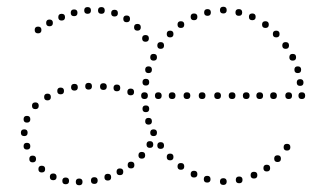

<svg xmlns="http://www.w3.org/2000/svg" viewBox="-20 -544 969 570"><path d="M643 -504Q633 -504 633 -514Q633 -524 643 -524Q653 -524 653 -514Q653 -504 643 -504ZM689 -497Q679 -497 679 -507Q679 -517 689 -517Q699 -517 699 -507Q699 -497 689 -497ZM729 -484Q719 -484 719 -494Q719 -504 729 -504Q739 -504 739 -494Q739 -484 729 -484ZM768 -461Q758 -461 758 -471Q758 -481 768 -481Q778 -481 778 -471Q778 -461 768 -461ZM800 -433Q790 -433 790 -443Q790 -453 800 -453Q810 -453 810 -443Q810 -433 800 -433ZM849 -364Q839 -364 839 -374Q839 -384 849 -384Q859 -384 859 -374Q859 -364 849 -364ZM864 -327Q854 -327 854 -337Q854 -347 864 -347Q874 -347 874 -337Q874 -327 864 -327ZM876 -250Q866 -250 866 -260Q866 -270 876 -270Q886 -270 886 -260Q886 -250 876 -250ZM828 -399Q818 -399 818 -409Q818 -419 828 -419Q838 -419 838 -409Q838 -399 828 -399ZM871 -289Q861 -289 861 -299Q861 -309 871 -309Q881 -309 881 -299Q881 -289 871 -289ZM596 -497Q586 -497 586 -507Q586 -517 596 -517Q606 -517 606 -507Q606 -497 596 -497ZM556 -484Q546 -484 546 -494Q546 -504 556 -504Q566 -504 566 -494Q566 -484 556 -484ZM517 -461Q507 -461 507 -471Q507 -481 517 -481Q527 -481 527 -471Q527 -461 517 -461ZM485 -433Q475 -433 475 -443Q475 -453 485 -453Q495 -453 495 -443Q495 -433 485 -433ZM436 -364Q426 -364 426 -374Q426 -384 436 -384Q446 -384 446 -374Q446 -364 436 -364ZM421 -327Q411 -327 411 -337Q411 -347 421 -347Q431 -347 431 -337Q431 -327 421 -327ZM409 -250Q399 -250 399 -260Q399 -270 409 -270Q419 -270 419 -260Q419 -250 409 -250ZM457 -399Q447 -399 447 -409Q447 -419 457 -419Q467 -419 467 -409Q467 -399 457 -399ZM413 -290Q403 -290 403 -300Q403 -310 413 -310Q423 -310 423 -300Q423 -290 413 -290ZM643 -15Q653 -15 653 -5Q653 5 643 5Q633 5 633 -5Q633 -15 643 -15ZM690 -20Q700 -20 700 -10Q700 0 690 0Q680 0 680 -10Q680 -20 690 -20ZM734 -34Q744 -34 744 -24Q744 -14 734 -14Q724 -14 724 -24Q724 -34 734 -34ZM772 -55Q782 -55 782 -45Q782 -35 772 -35Q762 -35 762 -45Q762 -55 772 -55ZM804 -83Q814 -83 814 -73Q814 -63 804 -63Q794 -63 794 -73Q794 -83 804 -83ZM832 -117Q842 -117 842 -107Q842 -97 832 -97Q822 -97 822 -107Q822 -117 832 -117ZM595 -22Q605 -22 605 -12Q605 -2 595 -2Q585 -2 585 -12Q585 -22 595 -22ZM556 -37Q566 -37 566 -27Q566 -17 556 -17Q546 -17 546 -27Q546 -37 556 -37ZM517 -60Q527 -60 527 -50Q527 -40 517 -40Q507 -40 507 -50Q507 -60 517 -60ZM485 -88Q495 -88 495 -78Q495 -68 485 -68Q475 -68 475 -78Q475 -88 485 -88ZM421 -194Q431 -194 431 -184Q431 -174 421 -174Q411 -174 411 -184Q411 -194 421 -194ZM457 -122Q467 -122 467 -112Q467 -102 457 -102Q447 -102 447 -112Q447 -122 457 -122ZM413 -231Q423 -231 423 -221Q423 -211 413 -211Q403 -211 403 -221Q403 -231 413 -231ZM837 -250Q827 -250 827 -260Q827 -270 837 -270Q847 -270 847 -260Q847 -250 837 -250ZM792 -250Q782 -250 782 -260Q782 -270 792 -270Q802 -270 802 -260Q802 -250 792 -250ZM751 -250Q741 -250 741 -260Q741 -270 751 -270Q761 -270 761 -260Q761 -250 751 -250ZM711 -250Q701 -250 701 -260Q701 -270 711 -270Q721 -270 721 -260Q721 -250 711 -250ZM669 -250Q659 -250 659 -260Q659 -270 669 -270Q679 -270 679 -260Q679 -250 669 -250ZM626 -250Q616 -250 616 -260Q616 -270 626 -270Q636 -270 636 -260Q636 -250 626 -250ZM580 -250Q570 -250 570 -260Q570 -270 580 -270Q590 -270 590 -260Q590 -250 580 -250ZM535 -250Q525 -250 525 -260Q525 -270 535 -270Q545 -270 545 -260Q545 -250 535 -250ZM491 -250Q481 -250 481 -260Q481 -270 491 -270Q501 -270 501 -260Q501 -250 491 -250ZM450 -250Q440 -250 440 -260Q440 -270 450 -270Q460 -270 460 -260Q460 -250 450 -250ZM200 -496Q190 -496 190 -506Q190 -516 200 -516Q210 -516 210 -506Q210 -496 200 -496ZM240 -503Q230 -503 230 -513Q230 -523 240 -523Q250 -523 250 -513Q250 -503 240 -503ZM281 -503Q271 -503 271 -513Q271 -523 281 -523Q291 -523 291 -513Q291 -503 281 -503ZM320 -495Q310 -495 310 -505Q310 -515 320 -515Q330 -515 330 -505Q330 -495 320 -495ZM127 -466Q117 -466 117 -476Q117 -486 127 -486Q137 -486 137 -476Q137 -466 127 -466ZM356 -478Q346 -478 346 -488Q346 -498 356 -498Q366 -498 366 -488Q366 -478 356 -478ZM388 -453Q378 -453 378 -463Q378 -473 388 -473Q398 -473 398 -463Q398 -453 388 -453ZM412 -420Q402 -420 402 -430Q402 -440 412 -440Q422 -440 422 -430Q422 -420 412 -420ZM160 -264Q150 -264 150 -274Q150 -284 160 -284Q170 -284 170 -274Q170 -264 160 -264ZM201 -275Q191 -275 191 -285Q191 -295 201 -295Q211 -295 211 -285Q211 -275 201 -275ZM368 -261Q358 -261 358 -271Q358 -281 368 -281Q378 -281 378 -271Q378 -261 368 -261ZM85 -220Q75 -220 75 -230Q75 -240 85 -240Q95 -240 95 -230Q95 -220 85 -220ZM60 -180Q50 -180 50 -190Q50 -200 60 -200Q70 -200 70 -190Q70 -180 60 -180ZM436 -140Q426 -140 426 -150Q426 -160 436 -160Q446 -160 446 -150Q446 -140 436 -140ZM60 -100Q50 -100 50 -110Q50 -120 60 -120Q70 -120 70 -110Q70 -100 60 -100ZM425 -105Q415 -105 415 -115Q415 -125 425 -125Q435 -125 435 -115Q435 -105 425 -105ZM77 -62Q67 -62 67 -72Q67 -82 77 -82Q87 -82 87 -72Q87 -62 77 -62ZM401 -73Q391 -73 391 -83Q391 -93 401 -93Q411 -93 411 -83Q411 -73 401 -73ZM104 -32Q94 -32 94 -42Q94 -52 104 -52Q114 -52 114 -42Q114 -32 104 -32ZM336 -24Q326 -24 326 -34Q326 -44 336 -44Q346 -44 346 -34Q346 -24 336 -24ZM369 -44Q359 -44 359 -54Q359 -64 369 -64Q379 -64 379 -54Q379 -44 369 -44ZM163 -483Q153 -483 153 -493Q153 -503 163 -503Q173 -503 173 -493Q173 -483 163 -483ZM93 -445Q83 -445 83 -455Q83 -465 93 -465Q103 -465 103 -455Q103 -445 93 -445ZM52 -140Q42 -140 42 -150Q42 -160 52 -160Q62 -160 62 -150Q62 -140 52 -140ZM327 -273Q317 -273 317 -283Q317 -293 327 -293Q337 -293 337 -283Q337 -273 327 -273ZM287 -277Q277 -277 277 -287Q277 -297 287 -297Q297 -297 297 -287Q297 -277 287 -277ZM243 -278Q233 -278 233 -288Q233 -298 243 -298Q253 -298 253 -288Q253 -278 243 -278ZM121 -246Q111 -246 111 -256Q111 -266 121 -266Q131 -266 131 -256Q131 -246 121 -246ZM138 -9Q128 -9 128 -19Q128 -29 138 -29Q148 -29 148 -19Q148 -9 138 -9ZM175 3Q165 3 165 -7Q165 -17 175 -17Q185 -17 185 -7Q185 3 175 3ZM215 6Q205 6 205 -4Q205 -14 215 -14Q225 -14 225 -4Q225 6 215 6ZM260 2Q250 2 250 -8Q250 -18 260 -18Q270 -18 270 -8Q270 2 260 2ZM300 -8Q290 -8 290 -18Q290 -28 300 -28Q310 -28 310 -18Q310 -8 300 -8Z"/></svg>

Font: Raleway Dots 
Style: Regular
Weight: 400
Version: Version 1.000